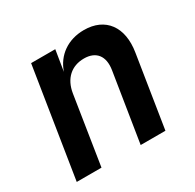

<svg xmlns="http://www.w3.org/2000/svg" viewBox="-127 -700 854 840"><g transform="rotate(-30 300.0 -280.0)"><path d="M33 0H158L212 -344C223 -413 267 -452 330 -452C390 -452 422 -414 411 -346L356 0H481L538 -361C558 -482 500 -560 392 -560C311 -560 249 -516 225 -445L242 -550H120Z"/></g></svg>

Font: JetBrains Mono
Style: Bold Italic
Weight: 558
Italic angle: -9°
Monospace: yes
Designer: Philipp Nurullin, Konstantin Bulenkov
Foundry: JetBrains
Version: Version 2.305